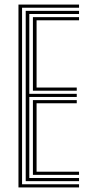

<svg xmlns="http://www.w3.org/2000/svg" viewBox="-20 -820 394 840"><path d="M60.8 0V-800H325.8V-786.2H76.5V-13.8H325.8V0ZM92.5 -27.5V-772.5H325.8V-758.8H108.2V-409.5H315.8V-395.8H108.2V-41.2H325.8V-27.5ZM124 -423.2V-745H325.8V-731.2H140V-437H315.8V-423.2ZM124 -55V-382H315.8V-368.2H140V-68.8H325.8V-55Z"/></svg>

Font: Big Shoulders Inline Text
Style: Regular
Weight: 400
Designer: Patric King
Foundry: XO Type Co
Version: Version 1.000